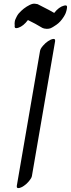

<svg xmlns="http://www.w3.org/2000/svg" viewBox="-20 -966 378 1025"><path d="M269.4 -897Q294.2 -929 321.8 -936Q340.2 -941 337.8 -925Q337.8 -924 336.9 -919.5Q336 -915 335.8 -913.5Q335.7 -912 334.3 -907.5Q332.9 -903 332.2 -900.5Q331.5 -898 329.6 -893.5Q327.7 -889 325.3 -885Q323 -881 320.7 -877Q303.2 -849 281.4 -834Q259.6 -819 250.8 -815.5Q242 -812 230 -812Q213.1 -813 206.4 -817L168.3 -839L129.1 -859Q105.3 -827 78.5 -818Q57.9 -811 58.1 -825Q58.1 -825 58.6 -831Q58.2 -837 57.9 -840Q57.7 -843 58.8 -850.5Q60 -858 62.5 -863.5Q65 -869 69.2 -877.5Q73.4 -886 79 -893Q104.7 -923 139.2 -940Q155.9 -948 167.2 -946Q178.5 -944 180 -944Q181.5 -944 182.4 -943L240.8 -913ZM258.2 -757Q276.6 -762 274.2 -746L150.3 -26Q148.3 -15 134.9 1Q121.5 17 107.7 26Q93.9 35 85.8 37Q67.3 42 69.7 26L193.7 -694Q195.7 -706 209.1 -721.5Q222.5 -737 236.2 -746Q250 -755 258.2 -757Z"/></svg>

Font: Kavivanar
Style: Regular
Weight: 400
Designer: Tharique Azeez
Foundry: Tharique Azeez
Version: Version 1.88